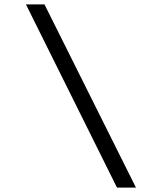

<svg xmlns="http://www.w3.org/2000/svg" viewBox="-20 -767 708 871"><path d="M181.8 -747H97.7L510.7 84H596.8Z"/></svg>

Font: Oak Sans Light Italic
Style: Regular
Weight: 400
Italic angle: -9.5°
Foundry: Erik Kennedy, Walven
Version: Version 1.000;Glyphs 3.1.2 (3151)